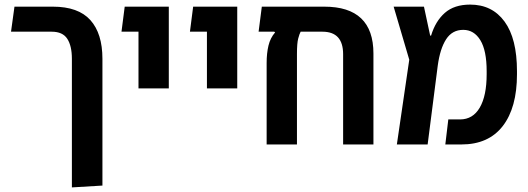

<svg xmlns="http://www.w3.org/2000/svg" viewBox="-20 -629 2299 836"><path d="M293 187V-373Q293 -429 273 -460Q253 -491 205 -491H28L43 -600H210Q321 -600 373.5 -541.5Q426 -483 426 -373V179Z M583 -244V-491H509L523 -600H715V-244Z M881 -244V-491H807L821 -600H1013V-244Z M1106 -491 1120 -600H1392Q1606 -600 1606 -396V0H1474V-393Q1474 -491 1384 -491H1289Q1284 -482 1278.5 -461.5Q1273 -441 1273 -394V0H1141V-355Q1141 -397 1149 -430.5Q1157 -464 1178 -488L1174 -491Z M1708 0 1762 -369 1694 -600H1826L1853 -474H1857Q1876 -537 1917 -573Q1958 -609 2027 -609Q2123 -609 2177 -535Q2231 -461 2231 -319V-306Q2231 -160 2169 -80Q2107 0 1989 0H1919L1932 -109H1983Q2039 -109 2069 -160.5Q2099 -212 2099 -306V-319Q2099 -409 2071.5 -454Q2044 -499 1997 -499Q1949 -499 1922.5 -458Q1896 -417 1886 -343L1842 0Z"/></svg>

Font: Noto Sans Hebrew Condensed SemiBold
Style: Regular
Weight: 600
Width: 3
Designer: Ben Nathan
Foundry: Google LLC
Version: Version 3.001; ttfautohint (v1.8.4.7-5d5b)